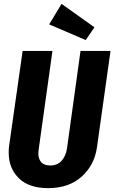

<svg xmlns="http://www.w3.org/2000/svg" viewBox="-20 -956 591 992"><path d="M481 -195Q468 -103 402 -43.5Q336 16 229 16Q129 16 77 -35.5Q25 -87 25 -167Q25 -190 27 -202L97 -693H251L180 -185Q178 -171 178 -164Q178 -135 193 -118Q208 -101 239 -101Q277 -101 298.5 -125.5Q320 -150 326 -188L396 -693H551ZM298 -936 468 -815 423 -749 234 -830Z"/></svg>

Font: Fira Sans Extra Condensed
Style: Bold Italic
Weight: 700
Width: 3
Italic angle: -8°
Designer: Carrois Corporate & Edenspiekermann AG
Foundry: Carrois Corporate GbR & Edenspiekermann AG
Version: Version 4.203